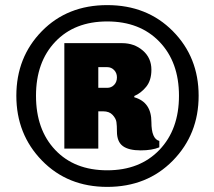

<svg xmlns="http://www.w3.org/2000/svg" viewBox="-20 -720 840 752"><path d="M400 12Q245 12 144.5 -91Q44 -194 44 -345Q44 -496 144 -598Q244 -700 400 -700Q556 -700 657 -598Q758 -496 758 -345Q758 -194 657 -91Q556 12 400 12ZM121 -345Q121 -212 196.5 -132.5Q272 -53 400 -53Q528 -53 604.5 -133Q681 -213 681 -345Q681 -477 604.5 -556.5Q528 -636 400 -636Q272 -636 196.5 -556.5Q121 -477 121 -345ZM232 -551H458Q506 -551 539.5 -522Q573 -493 573 -447Q573 -405 552.5 -380Q532 -355 506 -344V-339Q573 -320 573 -242Q573 -176 604 -168V-143Q575 -131 531 -131Q484 -131 461 -148Q438 -165 438 -205Q438 -228 436 -242Q434 -256 421 -270Q408 -284 384 -284H365V-138H232ZM400 -457H365V-376H400Q416 -376 427 -387.5Q438 -399 438 -417Q438 -434 427 -445.5Q416 -457 400 -457Z"/></svg>

Font: Archicoco
Style: Regular
Weight: 400
Designer: Hector Gatti
Foundry: Hector Gatti
Version: 1.002